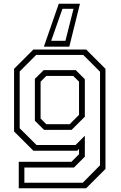

<svg xmlns="http://www.w3.org/2000/svg" viewBox="-20 -804 645 1024"><path d="M80 200V59H361L401.5 18.5V-10L391.5 0H158L55 -103V-437L158 -540H439.5L542.5 -437V97L439.5 200ZM110 170.5H421.5L513.5 77.5V-421.5L424 -511H173L85 -423V-120L175 -30.5H383L432.5 -80V31.5L374.5 89.5H110ZM215 -111.5 166 -160V-383.5L213 -430H384L432.5 -381.5V-181.5L362 -111.5ZM227 -141.5H351.5L401.5 -191.5V-368.5L370.5 -399H227L196.5 -368.5V-172ZM406.5 -784 349.5 -555H214L293.5 -784ZM372 -757H313L253 -586.5H329Z"/></svg>

Font: Tourney Light
Style: Regular
Weight: 300
Version: Version 1.015